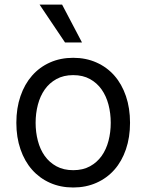

<svg xmlns="http://www.w3.org/2000/svg" viewBox="-20 -804 637 835"><path d="M298.3 11.4Q242.9 11.4 197.4 -8.9Q152 -29.1 119.5 -65.9Q87 -102.6 69.1 -154.7Q51.1 -206.7 51.1 -269.9Q51.1 -333.8 69.1 -386Q87 -438.2 119.5 -475.1Q152 -512.1 197.4 -532.3Q242.9 -552.6 298.3 -552.6Q353.7 -552.6 399.3 -532.3Q445 -512.1 477.5 -475.1Q509.9 -438.2 527.7 -386Q545.5 -333.8 545.5 -269.9Q545.5 -206.7 527.7 -154.7Q509.9 -102.6 477.5 -65.9Q445 -29.1 399.3 -8.9Q353.7 11.4 298.3 11.4ZM298.3 -63.9Q340.6 -63.9 371.3 -80.8Q402 -97.7 422.1 -125.9Q442.1 -154.1 451.9 -191.6Q461.6 -229 461.6 -269.9Q461.6 -311.1 451.9 -348.5Q442.1 -386 422.1 -414.6Q402 -443.2 371.3 -460.2Q340.6 -477.3 298.3 -477.3Q256.4 -477.3 225.5 -460.2Q194.6 -443.2 174.5 -414.6Q154.5 -386 144.7 -348.5Q134.9 -311.1 134.9 -269.9Q134.9 -229 144.7 -191.6Q154.5 -154.1 174.5 -125.9Q194.6 -97.7 225.5 -80.8Q256.4 -63.9 298.3 -63.9ZM152 -784.1H250L336.6 -619.3H262.8Z"/></svg>

Font: Fast_Sans
Style: Regular
Weight: 400
Designer: Rasmus Andersson
Foundry: rsms
Version: Version 3.018;git-588b23468